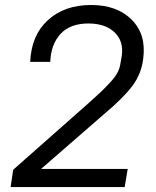

<svg xmlns="http://www.w3.org/2000/svg" viewBox="-20 -756 632 776"><path d="M22.9 0 33.2 -69.8 339.8 -340.8Q373 -370.6 388.7 -385.5Q404.3 -400.4 424.3 -421.9Q444.3 -443.4 453.6 -460.2Q462.9 -477.1 465.8 -494.1Q468.3 -511.7 472.2 -530.8Q480.5 -589.4 443.1 -625.2Q405.8 -661.1 336.9 -661.1Q264.2 -661.1 225.1 -619.4Q186 -577.6 183.1 -505.9H102.1Q106.4 -612.8 173.3 -674.3Q240.2 -735.8 348.1 -735.8Q453.1 -735.8 512.2 -676.5Q571.3 -617.2 559.1 -521Q552.2 -459 516.1 -410.2Q480 -361.3 401.9 -295.9L146 -73.2H496.1L483.9 0Z"/></svg>

Font: Hubot Sans
Style: Italic
Weight: 400
Italic angle: -10°
Designer: Deni Anggara
Foundry: GitHub
Version: Version 1.001;gftools[0.9.31]